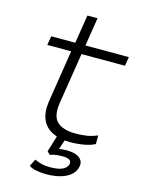

<svg xmlns="http://www.w3.org/2000/svg" viewBox="-125 -715 729 986"><g transform="rotate(15 239.0 -222.0)"><path d="M296 8Q240 8 201 -11.5Q162 -31 145.5 -69.5Q129 -108 137 -163L181 -444H54L62 -492H190L214 -643H268L244 -492H475L467 -444H236L193 -172Q182 -101 213 -71.5Q244 -42 312 -42Q341 -42 369 -46Q397 -50 427 -63V-17Q403 -4 368 2Q333 8 296 8ZM220 199Q193 199 167.5 194Q142 189 128 179L147 141Q170 151 188 155Q206 159 229 159Q272 159 294 149Q316 139 323 120Q327 104 316 96Q305 88 277 88Q262 88 245.5 90Q229 92 212 98L197 83L226 -11H273L248 64L227 61Q249 56 263.5 54.5Q278 53 289 53Q322 53 342.5 61Q363 69 372 85Q381 101 374 123Q364 159 323 179Q282 199 220 199Z"/></g></svg>

Font: Nunito Sans 7pt Expanded ExtraLight
Style: Italic
Weight: 250
Width: 7
Italic angle: -9°
Designer: Vernon Adams
Foundry: Vernon Adams
Version: Version 3.101;gftools[0.9.27]